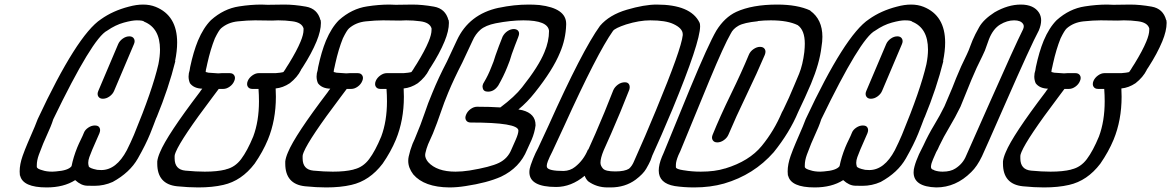

<svg xmlns="http://www.w3.org/2000/svg" viewBox="-20 -820 5124 840"><path d="M430 -388Q416 -388 410 -398Q407 -403 407 -409Q407 -415 410 -422L497 -627Q503 -641 517 -651Q531 -661 546 -661Q560 -661 566 -651Q569 -646 569 -640Q569 -634 566 -627L479 -422Q473 -408 459 -398Q445 -388 430 -388ZM184 0Q80 0 68 -52Q67 -52 67 -53Q66 -61 66 -70Q66 -101 79 -138Q89 -166 101 -194L132 -266L145 -299Q317 -667 422 -736Q474 -773 544 -791Q577 -800 606 -800Q636 -800 661 -790Q755 -752 755 -634Q755 -597 746 -553L747 -552Q718 -435 665 -306L664 -305Q658 -290 651.5 -272Q645 -254 637 -235Q618 -188 583 -126.5Q548 -65 473 -24Q435 -7 393 -7Q388 -7 361.5 -7.5Q335 -8 309 -32Q259 0 184 0ZM225 -70Q279 -74 293 -93Q301 -133 318 -175Q325 -192 333.5 -209Q342 -226 347 -239Q352 -252 366 -261.5Q380 -271 395 -271Q410 -271 415 -262Q418 -257 418 -251Q418 -245 415 -237L384 -166Q380 -155 371 -133Q366 -119 366 -108Q366 -101 368 -94V-93Q370 -84 405 -77L423 -76Q489 -76 535 -163Q552 -197 566 -230Q647 -426 673 -539Q680 -574 680 -603Q680 -697 611 -725Q607 -731 578 -731Q558 -731 521.5 -721Q485 -711 449 -686Q385 -654 213 -298Q208 -282 201 -265L169 -192Q161 -172 150 -143Q141 -118 141 -97V-89Q143 -81 166 -75Q183 -69 209 -69Z M876 -69Q930 -69 966 -78Q967 -78 968 -79Q1008 -88 1035 -124Q1062 -160 1088 -223Q1113 -290 1113 -377Q1113 -403 1111 -431H1084Q1070 -431 1064 -441Q1061 -446 1061 -452Q1061 -459 1064 -466Q1070 -480 1084 -490Q1098 -500 1112 -500H1186Q1210 -502 1217 -504L1220 -505Q1227 -514 1235 -528Q1239 -534 1244 -542Q1279 -599 1295 -638Q1308 -669 1308 -689V-696Q1300 -722 1258 -727Q1229 -731 1197 -731L1170 -730L1096 -731Q1063 -731 1020 -726.5Q977 -722 947 -696Q937 -687 920 -652Q901 -605 887 -542L884 -528Q880 -513 880 -507V-505L892 -502L935 -499Q943 -499 950 -500H985Q999 -500 1005 -490Q1008 -485 1008 -479Q1008 -473 1005 -466Q999 -451 985 -441Q971 -431 957 -431H937Q926 -416 910 -395Q774 -215 749 -155Q744 -143 744 -138V-127Q744 -78 791 -73.5Q838 -69 876 -69ZM847 0Q805 0 755 -5Q668 -14 668 -104V-114Q670 -131 680 -154Q711 -229 854 -417Q859 -425 865 -432Q828 -433 811 -456Q805 -470 805 -485Q805 -499 810 -514V-515L812 -527Q826 -593 846 -642Q870 -699 903 -732Q959 -782 1026 -792Q1077 -800 1124 -800L1151 -799L1224 -800Q1268 -800 1318.5 -791Q1369 -782 1382 -732H1383Q1384 -726 1384 -720Q1384 -685 1365 -639Q1343 -586 1305 -527Q1301 -520 1297 -515V-514Q1281 -482 1248 -456Q1218 -436 1186 -433Q1187 -415 1187 -397Q1187 -294 1152 -209Q1130 -156 1094 -104Q1037 -29 957 -11Q910 0 847 0Z M1436 -69Q1490 -69 1526 -78Q1527 -78 1528 -79Q1568 -88 1595 -124Q1622 -160 1648 -223Q1673 -290 1673 -377Q1673 -403 1671 -431H1644Q1630 -431 1624 -441Q1621 -446 1621 -452Q1621 -459 1624 -466Q1630 -480 1644 -490Q1658 -500 1672 -500H1746Q1770 -502 1777 -504L1780 -505Q1787 -514 1795 -528Q1799 -534 1804 -542Q1839 -599 1855 -638Q1868 -669 1868 -689V-696Q1860 -722 1818 -727Q1789 -731 1757 -731L1730 -730L1656 -731Q1623 -731 1580 -726.5Q1537 -722 1507 -696Q1497 -687 1480 -652Q1461 -605 1447 -542L1444 -528Q1440 -513 1440 -507V-505L1452 -502L1495 -499Q1503 -499 1510 -500H1545Q1559 -500 1565 -490Q1568 -485 1568 -479Q1568 -473 1565 -466Q1559 -451 1545 -441Q1531 -431 1517 -431H1497Q1486 -416 1470 -395Q1334 -215 1309 -155Q1304 -143 1304 -138V-127Q1304 -78 1351 -73.5Q1398 -69 1436 -69ZM1407 0Q1365 0 1315 -5Q1228 -14 1228 -104V-114Q1230 -131 1240 -154Q1271 -229 1414 -417Q1419 -425 1425 -432Q1388 -433 1371 -456Q1365 -470 1365 -485Q1365 -499 1370 -514V-515L1372 -527Q1386 -593 1406 -642Q1430 -699 1463 -732Q1519 -782 1586 -792Q1637 -800 1684 -800L1711 -799L1784 -800Q1828 -800 1878.5 -791Q1929 -782 1942 -732H1943Q1944 -726 1944 -720Q1944 -685 1925 -639Q1903 -586 1865 -527Q1861 -520 1857 -515V-514Q1841 -482 1808 -456Q1778 -436 1746 -433Q1747 -415 1747 -397Q1747 -294 1712 -209Q1690 -156 1654 -104Q1597 -29 1517 -11Q1470 0 1407 0Z M2115 -419Q2095 -419 2092 -435Q2091 -438 2091 -441Q2091 -447 2094 -454L2098 -461Q2116 -491 2129 -525Q2140 -550 2148 -578Q2162 -618 2179 -660Q2187 -675 2200.5 -684Q2214 -693 2229 -693Q2244 -692 2249 -682Q2251 -678 2251 -673Q2251 -667 2248 -660L2247 -657Q2233 -622 2219 -583Q2211 -554 2199 -526Q2183 -486 2160 -446Q2142 -419 2115 -419ZM1946 0Q1836 -1 1788 -57Q1766 -86 1766 -116Q1766 -126 1768 -135Q1774 -163 1785 -191L1794 -211Q1823 -280 1837.5 -324Q1852 -368 1872 -415Q1898 -479 1935 -550L1979 -644Q2032 -758 2162 -786H2163Q2229 -800 2293 -800Q2316 -800 2340 -798Q2457 -784 2457 -716V-712Q2455 -648 2430 -590Q2399 -514 2320 -415Q2287 -373 2248 -341L2265 -338Q2323 -323 2323 -273V-271Q2319 -240 2306 -209L2286 -165Q2254 -86 2172 -47Q2111 -20 2017 -6Q1980 0 1946 0ZM1973 -69Q2001 -69 2034 -74Q2125 -89 2163 -107.5Q2201 -126 2217 -165L2236 -208Q2248 -235 2248 -249Q2247 -284 2039 -284Q2025 -284 2019 -294Q2016 -299 2016 -305Q2016 -311 2019 -318Q2025 -333 2039 -343Q2053 -353 2067 -353Q2125 -353 2169 -350Q2232 -397 2264 -438Q2337 -530 2362 -592Q2382 -639 2382 -685Q2377 -731 2270 -731Q2215 -731 2148 -718Q2104 -709 2082 -690Q2060 -671 2047 -641L2002 -545Q1966 -475 1941 -415Q1923 -372 1908 -327.5Q1893 -283 1874 -236L1853 -189Q1845 -169 1841 -150Q1840 -146 1840 -142Q1840 -127 1853 -111Q1891 -69 1973 -69Z M2825 -731Q2777 -731 2719 -713Q2671 -697 2662 -685Q2593 -588 2448 -268L2396 -156Q2384 -133 2377 -115Q2372 -102 2372 -94Q2372 -91 2373 -88Q2380 -72 2446 -72Q2475 -73 2496 -90Q2533 -119 2552 -165L2554 -166Q2581 -224 2625 -330L2663 -425Q2669 -439 2683 -449.5Q2697 -460 2714 -460Q2727 -460 2732 -451Q2735 -446 2735 -439Q2735 -434 2733 -427Q2714 -380 2694 -330Q2650 -225 2621 -162Q2607 -128 2607 -108Q2607 -95 2618 -82.5Q2629 -70 2672 -70Q2713 -70 2732 -82Q2746 -94 2755 -117L2766 -142Q2797 -210 2850 -338Q2961 -606 2967 -666V-670Q2967 -696 2926 -715Q2892 -731 2825 -731ZM2853 -800Q3001 -800 3040 -722Q3043 -717 3043 -705Q3043 -635 2922 -342Q2870 -218 2834 -140L2826 -118Q2820 -104 2807 -81.5Q2794 -59 2761 -34Q2715 0 2651 0H2638Q2590 0 2553 -27Q2543 -37 2538 -51Q2479 -2 2413 -2Q2296 -2 2296 -67Q2296 -81 2302 -98L2312 -125Q2323 -152 2334 -172L2380 -271Q2527 -599 2605 -707Q2646 -755 2722.5 -777.5Q2799 -800 2853 -800Z M3118 -197Q3104 -197 3098 -207Q3095 -212 3095 -218Q3095 -224 3098 -231Q3130 -310 3177.5 -407.5Q3225 -505 3256 -580Q3262 -595 3276.5 -605Q3291 -615 3305 -615Q3320 -615 3326 -605Q3329 -600 3329 -594Q3329 -588 3326 -580Q3293 -502 3246 -404.5Q3199 -307 3167 -231Q3161 -217 3147 -207Q3133 -197 3118 -197ZM3017 0Q2972 0 2932 -6Q2862 -18 2862 -74Q2862 -100 2876 -134L2883 -150L2999 -433Q3079 -626 3114 -686Q3150 -744 3201 -768Q3271 -800 3380 -800Q3469 -800 3525 -774V-773Q3578 -735 3578 -659Q3578 -638 3574 -615Q3566 -544 3528 -453Q3502 -392 3472 -330Q3435 -241 3365 -154Q3278 -55 3148 -17Q3088 0 3017 0ZM3046 -69Q3108 -69 3152 -83H3153Q3258 -115 3312.5 -181.5Q3367 -248 3401 -329L3407 -340Q3432 -391 3455 -447L3476 -497Q3492 -536 3499 -593V-594Q3501 -613 3501 -629Q3501 -688 3470 -710Q3427 -731 3352 -731Q3323 -731 3296 -728L3295 -727Q3235 -721 3211 -707.5Q3187 -694 3177 -673Q3148 -623 3084 -469L2956 -158L2948 -141Q2937 -114 2937 -99Q2937 -97 2937 -88.5Q2937 -80 2971 -75H2972Q3006 -69 3046 -69Z M3790 -388Q3776 -388 3770 -398Q3767 -403 3767 -409Q3767 -415 3770 -422L3857 -627Q3863 -641 3877 -651Q3891 -661 3906 -661Q3920 -661 3926 -651Q3929 -646 3929 -640Q3929 -634 3926 -627L3839 -422Q3833 -408 3819 -398Q3805 -388 3790 -388ZM3544 0Q3440 0 3428 -52Q3427 -52 3427 -53Q3426 -61 3426 -70Q3426 -101 3439 -138Q3449 -166 3461 -194L3492 -266L3505 -299Q3677 -667 3782 -736Q3834 -773 3904 -791Q3937 -800 3966 -800Q3996 -800 4021 -790Q4115 -752 4115 -634Q4115 -597 4106 -553L4107 -552Q4078 -435 4025 -306L4024 -305Q4018 -290 4011.5 -272Q4005 -254 3997 -235Q3978 -188 3943 -126.5Q3908 -65 3833 -24Q3795 -7 3753 -7Q3748 -7 3721.5 -7.5Q3695 -8 3669 -32Q3619 0 3544 0ZM3585 -70Q3639 -74 3653 -93Q3661 -133 3678 -175Q3685 -192 3693.5 -209Q3702 -226 3707 -239Q3712 -252 3726 -261.5Q3740 -271 3755 -271Q3770 -271 3775 -262Q3778 -257 3778 -251Q3778 -245 3775 -237L3744 -166Q3740 -155 3731 -133Q3726 -119 3726 -108Q3726 -101 3728 -94V-93Q3730 -84 3765 -77L3783 -76Q3849 -76 3895 -163Q3912 -197 3926 -230Q4007 -426 4033 -539Q4040 -574 4040 -603Q4040 -697 3971 -725Q3967 -731 3938 -731Q3918 -731 3881.5 -721Q3845 -711 3809 -686Q3745 -654 3573 -298Q3568 -282 3561 -265L3529 -192Q3521 -172 3510 -143Q3501 -118 3501 -97V-89Q3503 -81 3526 -75Q3543 -69 3569 -69Z M4076 0Q3977 -3 3977 -66Q3977 -72 3978 -79Q3983 -104 3994 -129Q4000 -145 4007.5 -159Q4015 -173 4020 -184Q4041 -230 4067 -273Q4093 -316 4112 -355L4146 -435L4163 -478Q4184 -530 4210 -582L4218 -600Q4222 -610 4226 -621Q4230 -632 4235 -644Q4245 -668 4264 -701.5Q4283 -735 4331 -766Q4390 -800 4446 -800Q4503 -800 4526 -764Q4535 -749 4535 -731Q4535 -711 4525 -687Q4491 -624 4377 -364Q4291 -168 4276 -136Q4255 -92 4229 -67Q4162 0 4076 0ZM4104 -69Q4139 -69 4160 -83Q4193 -104 4207 -139Q4217 -163 4309 -369Q4420 -620 4456 -692Q4459 -699 4459 -705Q4459 -711 4456 -715Q4446 -731 4417 -731Q4386 -731 4355.5 -712.5Q4325 -694 4307 -649L4289 -599L4278 -575Q4252 -524 4230 -471L4182 -353Q4159 -306 4133.5 -263.5Q4108 -221 4089 -181Q4084 -168 4076 -155L4062 -123Q4054 -105 4053 -92V-89Q4053 -79 4067 -76V-75Q4084 -69 4104 -69Z M4576 -69Q4630 -69 4666 -78Q4667 -78 4668 -79Q4708 -88 4735 -124Q4762 -160 4788 -223Q4813 -290 4813 -377Q4813 -403 4811 -431H4784Q4770 -431 4764 -441Q4761 -446 4761 -452Q4761 -459 4764 -466Q4770 -480 4784 -490Q4798 -500 4812 -500H4886Q4910 -502 4917 -504L4920 -505Q4927 -514 4935 -528Q4939 -534 4944 -542Q4979 -599 4995 -638Q5008 -669 5008 -689V-696Q5000 -722 4958 -727Q4929 -731 4897 -731L4870 -730L4796 -731Q4763 -731 4720 -726.5Q4677 -722 4647 -696Q4637 -687 4620 -652Q4601 -605 4587 -542L4584 -528Q4580 -513 4580 -507V-505L4592 -502L4635 -499Q4643 -499 4650 -500H4685Q4699 -500 4705 -490Q4708 -485 4708 -479Q4708 -473 4705 -466Q4699 -451 4685 -441Q4671 -431 4657 -431H4637Q4626 -416 4610 -395Q4474 -215 4449 -155Q4444 -143 4444 -138V-127Q4444 -78 4491 -73.5Q4538 -69 4576 -69ZM4547 0Q4505 0 4455 -5Q4368 -14 4368 -104V-114Q4370 -131 4380 -154Q4411 -229 4554 -417Q4559 -425 4565 -432Q4528 -433 4511 -456Q4505 -470 4505 -485Q4505 -499 4510 -514V-515L4512 -527Q4526 -593 4546 -642Q4570 -699 4603 -732Q4659 -782 4726 -792Q4777 -800 4824 -800L4851 -799L4924 -800Q4968 -800 5018.5 -791Q5069 -782 5082 -732H5083Q5084 -726 5084 -720Q5084 -685 5065 -639Q5043 -586 5005 -527Q5001 -520 4997 -515V-514Q4981 -482 4948 -456Q4918 -436 4886 -433Q4887 -415 4887 -397Q4887 -294 4852 -209Q4830 -156 4794 -104Q4737 -29 4657 -11Q4610 0 4547 0Z"/></svg>

Font: Bubblez Graffiti
Style: Italic
Weight: 400
Italic angle: -22.5°
Designer: GGBotNet
Foundry: GGBotNet
Version: 1.00